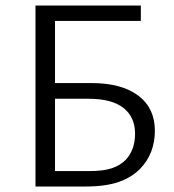

<svg xmlns="http://www.w3.org/2000/svg" viewBox="-20 -678 631 698"><path d="M109 -658H492V-602H180V-376H313Q422 -376 482.5 -330.5Q543 -285 543 -203Q543 -120 490 -65Q459 -33 411.5 -16.5Q364 0 292 0H109ZM303 -56Q356 -56 387 -66.5Q418 -77 438 -98Q471 -134 471 -192Q471 -252 429 -285.5Q387 -319 301 -319H180V-56Z"/></svg>

Font: LXGW Bright GB
Style: Regular
Weight: 400
Designer: Christian Thalmann (Catharsis Fonts)
Foundry: LXGW / Christian Thalmann (Catharsis Fonts) / Fontworks Inc.
Version: Version 5.510